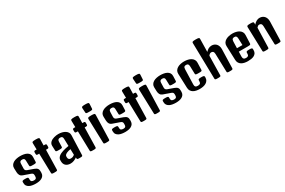

<svg xmlns="http://www.w3.org/2000/svg" viewBox="140 -2227 5379 3618"><g transform="rotate(-30 2829.0 -418.0)"><path d="M61.5 -142.1Q61.5 -151.4 64 -157.2Q66.4 -163.1 73.5 -166.7Q80.6 -170.4 93.8 -171.9Q106.9 -173.3 128.4 -173.3Q150.4 -173.3 163.6 -171.9Q176.8 -170.4 183.8 -166.7Q190.9 -163.1 193.4 -157Q195.8 -150.9 195.8 -141.6V-117.7Q195.8 -87.9 213.1 -76.2Q230.5 -64.5 262.2 -64.5Q293.9 -64.5 306.4 -77.9Q318.8 -91.3 318.8 -122.6V-146.5Q318.8 -158.7 315.7 -167.5Q312.5 -176.3 306.2 -182.9Q299.8 -189.5 289.8 -194.3Q279.8 -199.2 266.6 -203.6L122.1 -254.4Q87.4 -266.6 70.6 -294.4Q53.7 -322.3 52.2 -362.8L49.3 -448.2Q47.9 -487.3 65.4 -514.6Q83 -542 112.8 -559.3Q142.6 -576.7 181.2 -584.7Q219.7 -592.8 260.3 -592.8Q299.8 -592.8 337.4 -585.9Q375 -579.1 404.1 -563.2Q433.1 -547.4 450 -521.2Q466.8 -495.1 465.3 -456.1L461.4 -353.5Q460.9 -344.2 458.3 -338.9Q455.6 -333.5 448.2 -330.6Q440.9 -327.6 427.5 -326.7Q414.1 -325.7 392.1 -325.7Q368.2 -325.7 353.8 -326.7Q339.4 -327.6 331.5 -330.6Q323.7 -333.5 321 -338.9Q318.4 -344.2 318.4 -353.5L314.9 -464.4Q314.5 -480.5 310.3 -490.7Q306.2 -501 299.1 -506.8Q292 -512.7 282.2 -514.6Q272.5 -516.6 260.3 -516.6Q248 -516.6 238 -514.4Q228 -512.2 220.7 -506.3Q213.4 -500.5 209.2 -490.5Q205.1 -480.5 204.6 -464.8L201.2 -358.9Q200.2 -335 211.2 -319.6Q222.2 -304.2 247.6 -295.9L370.6 -252Q395.5 -243.2 411.6 -232.9Q427.7 -222.7 437.3 -209Q446.8 -195.3 450.2 -178Q453.6 -160.6 452.6 -137.2L451.7 -114.7Q450.2 -81.1 434.3 -58.1Q418.5 -35.2 392.3 -20.8Q366.2 -6.3 332.8 -0.2Q299.3 5.9 262.7 5.9Q227.1 5.9 191.2 0.2Q155.3 -5.4 126.5 -19.8Q97.7 -34.2 79.6 -58.8Q61.5 -83.5 61.5 -122.1Z M596.7 -452.1H569.3Q556.6 -452.1 549.6 -454.1Q542.5 -456.1 539.1 -461.4Q535.6 -466.8 534.9 -476.3Q534.2 -485.8 534.2 -501Q534.2 -514.6 534.9 -523.2Q535.6 -531.7 539.1 -536.6Q542.5 -541.5 549.6 -543.2Q556.6 -544.9 569.3 -544.9H594.2L591.3 -681.2Q591.3 -691.4 593.5 -698.5Q595.7 -705.6 604 -709.5Q612.3 -713.4 628.2 -715.1Q644 -716.8 670.4 -716.8Q696.8 -716.8 712.6 -715.1Q728.5 -713.4 736.8 -709.5Q745.1 -705.6 747.3 -698.5Q749.5 -691.4 749.5 -681.2L746.1 -544.9H771.5Q784.2 -544.9 791.3 -543.2Q798.3 -541.5 801.8 -536.6Q805.2 -531.7 805.9 -523.2Q806.6 -514.6 806.6 -501Q806.6 -485.8 805.9 -476.3Q805.2 -466.8 801.8 -461.4Q798.3 -456.1 791.3 -454.1Q784.2 -452.1 771.5 -452.1H744.1L734.4 -27.8Q734.4 -18.6 731.9 -13.2Q729.5 -7.8 722.7 -4.9Q715.8 -2 703.4 -1Q690.9 0 670.4 0Q649.9 0 637.5 -1Q625 -2 618.4 -4.9Q611.8 -7.8 609.4 -13.2Q606.9 -18.6 606.9 -27.8Z M879.4 -142.1Q878.9 -169.4 891.1 -190.2Q903.3 -210.9 922.6 -226.6Q941.9 -242.2 966.3 -253.2Q990.7 -264.2 1014.6 -272Q1045.4 -282.2 1079.8 -289.6Q1114.3 -296.9 1147 -302.2L1142.6 -463.9Q1141.6 -490.7 1129.2 -503.7Q1116.7 -516.6 1089.8 -516.6Q1077.1 -516.6 1066.9 -514.6Q1056.6 -512.7 1049.1 -506.8Q1041.5 -501 1037.1 -490.7Q1032.7 -480.5 1032.2 -464.4L1028.8 -353.5Q1028.8 -344.2 1026.1 -338.9Q1023.4 -333.5 1015.6 -330.6Q1007.8 -327.6 993.4 -326.7Q979 -325.7 955.1 -325.7Q933.1 -325.7 919.4 -326.7Q905.8 -327.6 898.4 -330.6Q891.1 -333.5 888.7 -338.9Q886.2 -344.2 885.7 -353.5L881.8 -457.5Q880.9 -483.4 890.6 -503.7Q900.4 -523.9 917.2 -538.8Q934.1 -553.7 955.8 -564Q977.5 -574.2 1001.2 -580.8Q1024.9 -587.4 1048.3 -590.1Q1071.8 -592.8 1091.3 -592.8Q1133.3 -592.8 1171.1 -583.3Q1209 -573.7 1237.3 -555.7Q1265.6 -537.6 1282 -511.5Q1298.3 -485.4 1297.4 -451.7L1282.2 -27.8Q1281.7 -18.6 1279.5 -13.2Q1277.3 -7.8 1270.5 -4.9Q1263.7 -2 1251.2 -1Q1238.8 0 1218.3 0Q1199.2 0 1187.7 -1Q1176.3 -2 1170.2 -4.9Q1164.1 -7.8 1161.9 -13.2Q1159.7 -18.6 1159.7 -27.8L1159.2 -44.9Q1146 -35.2 1130.4 -26.1Q1114.7 -17.1 1097.2 -10Q1079.6 -2.9 1059.8 1.5Q1040 5.9 1018.6 5.9Q984.4 5.9 958.5 -3.7Q932.6 -13.2 915.3 -29.5Q897.9 -45.9 889.2 -68.1Q880.4 -90.3 879.9 -115.7ZM1013.2 -130.4Q1013.2 -115.7 1017.6 -105.2Q1022 -94.7 1029.3 -88.1Q1036.6 -81.5 1046.6 -78.4Q1056.6 -75.2 1068.4 -75.2Q1096.7 -75.2 1117.2 -84.5Q1137.7 -93.8 1152.3 -106L1148.9 -231.4Q1122.6 -227.1 1102.5 -221.4Q1082.5 -215.8 1066.9 -209Q1042.5 -197.8 1027.8 -184.3Q1013.2 -170.9 1013.2 -149.4Z M1438.5 -452.1H1411.1Q1398.4 -452.1 1391.4 -454.1Q1384.3 -456.1 1380.9 -461.4Q1377.4 -466.8 1376.7 -476.3Q1376 -485.8 1376 -501Q1376 -514.6 1376.7 -523.2Q1377.4 -531.7 1380.9 -536.6Q1384.3 -541.5 1391.4 -543.2Q1398.4 -544.9 1411.1 -544.9H1436L1433.1 -681.2Q1433.1 -691.4 1435.3 -698.5Q1437.5 -705.6 1445.8 -709.5Q1454.1 -713.4 1470 -715.1Q1485.8 -716.8 1512.2 -716.8Q1538.6 -716.8 1554.4 -715.1Q1570.3 -713.4 1578.6 -709.5Q1586.9 -705.6 1589.1 -698.5Q1591.3 -691.4 1591.3 -681.2L1587.9 -544.9H1613.3Q1626 -544.9 1633.1 -543.2Q1640.1 -541.5 1643.6 -536.6Q1647 -531.7 1647.7 -523.2Q1648.4 -514.6 1648.4 -501Q1648.4 -485.8 1647.7 -476.3Q1647 -466.8 1643.6 -461.4Q1640.1 -456.1 1633.1 -454.1Q1626 -452.1 1613.3 -452.1H1585.9L1576.2 -27.8Q1576.2 -18.6 1573.7 -13.2Q1571.3 -7.8 1564.5 -4.9Q1557.6 -2 1545.2 -1Q1532.7 0 1512.2 0Q1491.7 0 1479.2 -1Q1466.8 -2 1460.2 -4.9Q1453.6 -7.8 1451.2 -13.2Q1448.7 -18.6 1448.7 -27.8Z M1809.1 -664.1Q1785.2 -664.1 1770.8 -665Q1756.3 -666 1748.8 -668.9Q1741.2 -671.9 1738.5 -677.2Q1735.8 -682.6 1735.8 -691.9L1730 -787.1Q1730 -797.4 1732.2 -804.4Q1734.4 -811.5 1742.7 -815.4Q1751 -819.3 1766.8 -821Q1782.7 -822.8 1809.1 -822.8Q1835.4 -822.8 1851.3 -821Q1867.2 -819.3 1875.5 -815.4Q1883.8 -811.5 1886 -804.4Q1888.2 -797.4 1888.2 -787.1L1882.8 -691.9Q1882.8 -682.6 1880.1 -677.2Q1877.4 -671.9 1869.6 -668.9Q1861.8 -666 1847.4 -665Q1833 -664.1 1809.1 -664.1ZM1727.1 -551.3Q1727.1 -561.5 1729.2 -568.6Q1731.4 -575.7 1739.7 -579.6Q1748 -583.5 1763.9 -585.2Q1779.8 -586.9 1806.2 -586.9Q1832.5 -586.9 1848.4 -585.2Q1864.3 -583.5 1872.6 -579.6Q1880.9 -575.7 1883.1 -568.6Q1885.3 -561.5 1885.3 -551.3L1870.1 -27.8Q1870.1 -18.6 1867.7 -13.2Q1865.2 -7.8 1858.4 -4.9Q1851.6 -2 1839.1 -1Q1826.7 0 1806.2 0Q1785.6 0 1773.2 -1Q1760.7 -2 1754.2 -4.9Q1747.6 -7.8 1745.1 -13.2Q1742.7 -18.6 1742.7 -27.8Z M2006.8 -142.1Q2006.8 -151.4 2009.3 -157.2Q2011.7 -163.1 2018.8 -166.7Q2025.9 -170.4 2039.1 -171.9Q2052.2 -173.3 2073.7 -173.3Q2095.7 -173.3 2108.9 -171.9Q2122.1 -170.4 2129.2 -166.7Q2136.2 -163.1 2138.7 -157Q2141.1 -150.9 2141.1 -141.6V-117.7Q2141.1 -87.9 2158.4 -76.2Q2175.8 -64.5 2207.5 -64.5Q2239.3 -64.5 2251.7 -77.9Q2264.2 -91.3 2264.2 -122.6V-146.5Q2264.2 -158.7 2261 -167.5Q2257.8 -176.3 2251.5 -182.9Q2245.1 -189.5 2235.1 -194.3Q2225.1 -199.2 2211.9 -203.6L2067.4 -254.4Q2032.7 -266.6 2015.9 -294.4Q1999 -322.3 1997.6 -362.8L1994.6 -448.2Q1993.2 -487.3 2010.7 -514.6Q2028.3 -542 2058.1 -559.3Q2087.9 -576.7 2126.5 -584.7Q2165 -592.8 2205.6 -592.8Q2245.1 -592.8 2282.7 -585.9Q2320.3 -579.1 2349.4 -563.2Q2378.4 -547.4 2395.3 -521.2Q2412.1 -495.1 2410.6 -456.1L2406.7 -353.5Q2406.2 -344.2 2403.6 -338.9Q2400.9 -333.5 2393.6 -330.6Q2386.2 -327.6 2372.8 -326.7Q2359.4 -325.7 2337.4 -325.7Q2313.5 -325.7 2299.1 -326.7Q2284.7 -327.6 2276.9 -330.6Q2269 -333.5 2266.4 -338.9Q2263.7 -344.2 2263.7 -353.5L2260.3 -464.4Q2259.8 -480.5 2255.6 -490.7Q2251.5 -501 2244.4 -506.8Q2237.3 -512.7 2227.5 -514.6Q2217.8 -516.6 2205.6 -516.6Q2193.4 -516.6 2183.3 -514.4Q2173.3 -512.2 2166 -506.3Q2158.7 -500.5 2154.5 -490.5Q2150.4 -480.5 2149.9 -464.8L2146.5 -358.9Q2145.5 -335 2156.5 -319.6Q2167.5 -304.2 2192.9 -295.9L2315.9 -252Q2340.8 -243.2 2356.9 -232.9Q2373 -222.7 2382.6 -209Q2392.1 -195.3 2395.5 -178Q2398.9 -160.6 2397.9 -137.2L2397 -114.7Q2395.5 -81.1 2379.6 -58.1Q2363.8 -35.2 2337.6 -20.8Q2311.5 -6.3 2278.1 -0.2Q2244.6 5.9 2208 5.9Q2172.4 5.9 2136.5 0.2Q2100.6 -5.4 2071.8 -19.8Q2043 -34.2 2024.9 -58.8Q2006.8 -83.5 2006.8 -122.1Z M2542 -452.1H2514.6Q2502 -452.1 2494.9 -454.1Q2487.8 -456.1 2484.4 -461.4Q2481 -466.8 2480.2 -476.3Q2479.5 -485.8 2479.5 -501Q2479.5 -514.6 2480.2 -523.2Q2481 -531.7 2484.4 -536.6Q2487.8 -541.5 2494.9 -543.2Q2502 -544.9 2514.6 -544.9H2539.6L2536.6 -681.2Q2536.6 -691.4 2538.8 -698.5Q2541 -705.6 2549.3 -709.5Q2557.6 -713.4 2573.5 -715.1Q2589.4 -716.8 2615.7 -716.8Q2642.1 -716.8 2658 -715.1Q2673.8 -713.4 2682.1 -709.5Q2690.4 -705.6 2692.6 -698.5Q2694.8 -691.4 2694.8 -681.2L2691.4 -544.9H2716.8Q2729.5 -544.9 2736.6 -543.2Q2743.7 -541.5 2747.1 -536.6Q2750.5 -531.7 2751.2 -523.2Q2752 -514.6 2752 -501Q2752 -485.8 2751.2 -476.3Q2750.5 -466.8 2747.1 -461.4Q2743.7 -456.1 2736.6 -454.1Q2729.5 -452.1 2716.8 -452.1H2689.5L2679.7 -27.8Q2679.7 -18.6 2677.2 -13.2Q2674.8 -7.8 2668 -4.9Q2661.1 -2 2648.7 -1Q2636.2 0 2615.7 0Q2595.2 0 2582.8 -1Q2570.3 -2 2563.7 -4.9Q2557.1 -7.8 2554.7 -13.2Q2552.2 -18.6 2552.2 -27.8Z M2912.6 -664.1Q2888.7 -664.1 2874.3 -665Q2859.9 -666 2852.3 -668.9Q2844.7 -671.9 2842 -677.2Q2839.4 -682.6 2839.4 -691.9L2833.5 -787.1Q2833.5 -797.4 2835.7 -804.4Q2837.9 -811.5 2846.2 -815.4Q2854.5 -819.3 2870.4 -821Q2886.2 -822.8 2912.6 -822.8Q2939 -822.8 2954.8 -821Q2970.7 -819.3 2979 -815.4Q2987.3 -811.5 2989.5 -804.4Q2991.7 -797.4 2991.7 -787.1L2986.3 -691.9Q2986.3 -682.6 2983.6 -677.2Q2981 -671.9 2973.1 -668.9Q2965.3 -666 2950.9 -665Q2936.5 -664.1 2912.6 -664.1ZM2830.6 -551.3Q2830.6 -561.5 2832.8 -568.6Q2835 -575.7 2843.3 -579.6Q2851.6 -583.5 2867.4 -585.2Q2883.3 -586.9 2909.7 -586.9Q2936 -586.9 2951.9 -585.2Q2967.8 -583.5 2976.1 -579.6Q2984.4 -575.7 2986.6 -568.6Q2988.8 -561.5 2988.8 -551.3L2973.6 -27.8Q2973.6 -18.6 2971.2 -13.2Q2968.8 -7.8 2961.9 -4.9Q2955.1 -2 2942.6 -1Q2930.2 0 2909.7 0Q2889.2 0 2876.7 -1Q2864.3 -2 2857.7 -4.9Q2851.1 -7.8 2848.6 -13.2Q2846.2 -18.6 2846.2 -27.8Z M3110.4 -142.1Q3110.4 -151.4 3112.8 -157.2Q3115.2 -163.1 3122.3 -166.7Q3129.4 -170.4 3142.6 -171.9Q3155.8 -173.3 3177.2 -173.3Q3199.2 -173.3 3212.4 -171.9Q3225.6 -170.4 3232.7 -166.7Q3239.7 -163.1 3242.2 -157Q3244.6 -150.9 3244.6 -141.6V-117.7Q3244.6 -87.9 3262 -76.2Q3279.3 -64.5 3311 -64.5Q3342.8 -64.5 3355.2 -77.9Q3367.7 -91.3 3367.7 -122.6V-146.5Q3367.7 -158.7 3364.5 -167.5Q3361.3 -176.3 3355 -182.9Q3348.6 -189.5 3338.6 -194.3Q3328.6 -199.2 3315.4 -203.6L3170.9 -254.4Q3136.2 -266.6 3119.4 -294.4Q3102.5 -322.3 3101.1 -362.8L3098.1 -448.2Q3096.7 -487.3 3114.3 -514.6Q3131.8 -542 3161.6 -559.3Q3191.4 -576.7 3230 -584.7Q3268.6 -592.8 3309.1 -592.8Q3348.6 -592.8 3386.2 -585.9Q3423.8 -579.1 3452.9 -563.2Q3481.9 -547.4 3498.8 -521.2Q3515.6 -495.1 3514.2 -456.1L3510.3 -353.5Q3509.8 -344.2 3507.1 -338.9Q3504.4 -333.5 3497.1 -330.6Q3489.7 -327.6 3476.3 -326.7Q3462.9 -325.7 3440.9 -325.7Q3417 -325.7 3402.6 -326.7Q3388.2 -327.6 3380.4 -330.6Q3372.6 -333.5 3369.9 -338.9Q3367.2 -344.2 3367.2 -353.5L3363.8 -464.4Q3363.3 -480.5 3359.1 -490.7Q3355 -501 3347.9 -506.8Q3340.8 -512.7 3331.1 -514.6Q3321.3 -516.6 3309.1 -516.6Q3296.9 -516.6 3286.9 -514.4Q3276.9 -512.2 3269.5 -506.3Q3262.2 -500.5 3258.1 -490.5Q3253.9 -480.5 3253.4 -464.8L3250 -358.9Q3249 -335 3260 -319.6Q3271 -304.2 3296.4 -295.9L3419.4 -252Q3444.3 -243.2 3460.4 -232.9Q3476.6 -222.7 3486.1 -209Q3495.6 -195.3 3499 -178Q3502.4 -160.6 3501.5 -137.2L3500.5 -114.7Q3499 -81.1 3483.2 -58.1Q3467.3 -35.2 3441.2 -20.8Q3415 -6.3 3381.6 -0.2Q3348.1 5.9 3311.5 5.9Q3275.9 5.9 3240 0.2Q3204.1 -5.4 3175.3 -19.8Q3146.5 -34.2 3128.4 -58.8Q3110.4 -83.5 3110.4 -122.1Z M3617.7 -444.3Q3616.2 -483.4 3633.5 -511.5Q3650.9 -539.6 3680.4 -557.6Q3710 -575.7 3748.5 -584.2Q3787.1 -592.8 3827.6 -592.8Q3869.1 -592.8 3907.7 -584.2Q3946.3 -575.7 3975.6 -557.6Q4004.9 -539.6 4022 -511.5Q4039.1 -483.4 4037.6 -444.3L4032.7 -292.5Q4032.2 -283.2 4029.3 -277.8Q4026.4 -272.5 4018.6 -269.5Q4010.7 -266.6 3996.6 -265.6Q3982.4 -264.6 3960 -264.6Q3937 -264.6 3922.9 -265.6Q3908.7 -266.6 3900.9 -269.5Q3893.1 -272.5 3890.4 -277.8Q3887.7 -283.2 3887.2 -292.5L3882.8 -452.6Q3882.3 -473.1 3878.2 -485.8Q3874 -498.5 3866.7 -505.4Q3859.4 -512.2 3849.6 -514.4Q3839.8 -516.6 3827.6 -516.6Q3815.4 -516.6 3805.7 -514.4Q3795.9 -512.2 3788.6 -505.4Q3781.2 -498.5 3777.1 -485.8Q3772.9 -473.1 3772.5 -452.6L3762.7 -130.9Q3762.2 -112.3 3765.9 -99.6Q3769.5 -86.9 3777.6 -79.1Q3785.6 -71.3 3798.1 -67.9Q3810.5 -64.5 3827.6 -64.5Q3861.8 -64.5 3877.2 -78.1Q3892.6 -91.8 3892.6 -126.5V-141.6Q3892.6 -150.9 3895 -157Q3897.5 -163.1 3904.5 -166.7Q3911.6 -170.4 3924.8 -171.9Q3938 -173.3 3960 -173.3Q3981.4 -173.3 3994.6 -171.9Q4007.8 -170.4 4014.9 -166.7Q4022 -163.1 4024.4 -157.2Q4026.9 -151.4 4026.9 -142.1V-130.4Q4026.9 -91.8 4009.8 -65.7Q3992.7 -39.6 3964.8 -23.7Q3937 -7.8 3901.4 -1Q3865.7 5.9 3828.1 5.9Q3790 5.9 3754.9 -1.2Q3719.7 -8.3 3692.1 -24.7Q3664.6 -41 3647.5 -67.9Q3630.4 -94.7 3628.9 -134.8Z M4146 -806.2Q4146 -816.4 4148.2 -823.5Q4150.4 -830.6 4158.7 -834.5Q4167 -838.4 4182.9 -840.1Q4198.7 -841.8 4225.1 -841.8Q4251.5 -841.8 4267.3 -840.1Q4283.2 -838.4 4291.5 -834.5Q4299.8 -830.6 4302 -823.5Q4304.2 -816.4 4304.2 -806.2L4298.8 -528.3Q4312 -542.5 4325.7 -554.2Q4339.4 -565.9 4355 -574.5Q4370.6 -583 4388.2 -587.9Q4405.8 -592.8 4426.8 -592.8Q4456.5 -592.8 4482.2 -582Q4507.8 -571.3 4526.1 -550.8Q4544.4 -530.3 4554.4 -501Q4564.5 -471.7 4563.5 -434.6L4551.8 -27.8Q4551.8 -18.6 4549.3 -13.2Q4546.9 -7.8 4540 -4.9Q4533.2 -2 4520.8 -1Q4508.3 0 4487.8 0Q4467.3 0 4454.8 -1Q4442.4 -2 4435.8 -4.9Q4429.2 -7.8 4426.8 -13.2Q4424.3 -18.6 4424.3 -27.8L4413.1 -420.4Q4412.6 -439.5 4408.2 -452.1Q4403.8 -464.8 4396.5 -472.2Q4389.2 -479.5 4379.2 -482.4Q4369.1 -485.4 4357.4 -485.4Q4337.4 -485.4 4322.3 -473.4Q4307.1 -461.4 4296.9 -445.8L4289.1 -27.8Q4289.1 -18.6 4286.6 -13.2Q4284.2 -7.8 4277.3 -4.9Q4270.5 -2 4258.1 -1Q4245.6 0 4225.1 0Q4204.6 0 4192.1 -1Q4179.7 -2 4173.1 -4.9Q4166.5 -7.8 4164.1 -13.2Q4161.6 -18.6 4161.6 -27.8Z M4667 -444.3Q4665.5 -483.4 4683.3 -511.5Q4701.2 -539.6 4731.2 -557.6Q4761.2 -575.7 4800 -584.2Q4838.9 -592.8 4879.4 -592.8Q4918 -592.8 4955.1 -584.2Q4992.2 -575.7 5021 -557.6Q5049.8 -539.6 5066.7 -511.5Q5083.5 -483.4 5082 -444.3L5074.7 -264.2Q5074.2 -254.9 5071.5 -249.5Q5068.8 -244.1 5061.5 -241.2Q5054.2 -238.3 5040.8 -237.3Q5027.3 -236.3 5005.4 -236.3H4814.9L4812 -130.9Q4811.5 -112.3 4815.7 -99.6Q4819.8 -86.9 4828.1 -79.1Q4836.4 -71.3 4848.6 -67.9Q4860.8 -64.5 4876.5 -64.5Q4907.7 -64.5 4922.4 -78.1Q4937 -91.8 4937 -126.5V-141.6Q4937 -150.9 4939.5 -157Q4941.9 -163.1 4949 -166.7Q4956.1 -170.4 4969.2 -171.9Q4982.4 -173.3 5004.4 -173.3Q5025.9 -173.3 5039.1 -171.9Q5052.2 -170.4 5059.3 -166.7Q5066.4 -163.1 5068.6 -157.2Q5070.8 -151.4 5070.8 -142.1V-120.6Q5070.8 -82 5054.2 -57.6Q5037.6 -33.2 5010.5 -19Q4983.4 -4.9 4948.5 0.5Q4913.6 5.9 4877 5.9Q4839.8 5.9 4804.7 -1.2Q4769.5 -8.3 4741.9 -24.7Q4714.4 -41 4697 -67.9Q4679.7 -94.7 4678.2 -134.8ZM4937 -309.6 4932.1 -452.6Q4931.6 -473.1 4927.5 -485.8Q4923.3 -498.5 4916.3 -505.4Q4909.2 -512.2 4899.7 -514.4Q4890.1 -516.6 4879.4 -516.6Q4867.2 -516.6 4856.9 -514.4Q4846.7 -512.2 4839.1 -505.4Q4831.5 -498.5 4826.9 -485.8Q4822.3 -473.1 4821.8 -452.6L4817.4 -309.6Z M5190.4 -551.3Q5190.4 -561.5 5192.6 -568.6Q5194.8 -575.7 5202.4 -579.6Q5210 -583.5 5224.9 -585.2Q5239.7 -586.9 5264.6 -586.9Q5289.6 -586.9 5304.4 -585.2Q5319.3 -583.5 5326.9 -579.6Q5334.5 -575.7 5336.7 -568.6Q5338.9 -561.5 5338.9 -551.3L5337.9 -521.5Q5351.6 -537.1 5366 -550Q5380.4 -563 5396.7 -572.5Q5413.1 -582 5431.6 -587.4Q5450.2 -592.8 5472.2 -592.8Q5502 -592.8 5527.6 -582Q5553.2 -571.3 5571.5 -550.8Q5589.8 -530.3 5599.9 -501Q5609.9 -471.7 5608.9 -434.6L5597.2 -27.8Q5597.2 -18.6 5594.7 -13.2Q5592.3 -7.8 5585.4 -4.9Q5578.6 -2 5566.2 -1Q5553.7 0 5533.2 0Q5512.7 0 5500.2 -1Q5487.8 -2 5481.2 -4.9Q5474.6 -7.8 5472.2 -13.2Q5469.7 -18.6 5469.7 -27.8L5458.5 -420.4Q5458 -439.5 5453.6 -452.1Q5449.2 -464.8 5441.9 -472.2Q5434.6 -479.5 5424.6 -482.4Q5414.6 -485.4 5402.8 -485.4Q5384.3 -485.4 5370.1 -475.1Q5356 -464.8 5345.7 -450.7L5333.5 -27.8Q5333.5 -18.6 5331.1 -13.2Q5328.6 -7.8 5321.8 -4.9Q5314.9 -2 5302.5 -1Q5290 0 5269.5 0Q5249 0 5236.6 -1Q5224.1 -2 5217.5 -4.9Q5210.9 -7.8 5208.5 -13.2Q5206.1 -18.6 5206.1 -27.8Z"/></g></svg>

Font: Denk One
Style: Regular
Weight: 400
Designer: Irina Smirnova
Foundry: Irina Smirnova
Version: Version 1.002